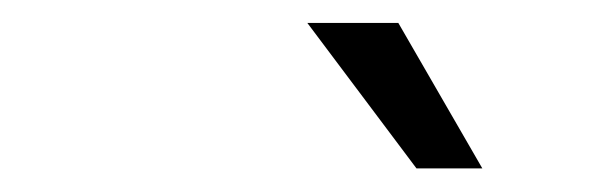

<svg xmlns="http://www.w3.org/2000/svg" viewBox="-20 -717 526 165"><path d="M244.1 -697.3H322.3L394.5 -572.3H337.9Z"/></svg>

Font: Dinish
Style: Italic
Weight: 400
Italic angle: -12°
Designer: Bert Driehuis
Foundry: Playbeing
Version: Version 3.002; git-62d0f29-release